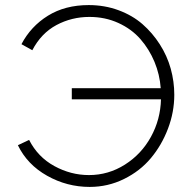

<svg xmlns="http://www.w3.org/2000/svg" viewBox="-20 -734 755 760"><path d="M335 5.9Q245.1 5.9 166.5 -38.3Q87.9 -82.5 50.8 -159.2L95.2 -180.2Q129.9 -112.3 195.1 -76.7Q260.3 -41 332 -41Q409.2 -41 474.6 -82.5Q540 -124 577.6 -192.6Q615.2 -261.2 617.2 -340.8H264.2V-384.8H616.2Q612.3 -439 591.6 -489Q570.8 -539.1 535.9 -579.1Q501 -619.1 448.5 -643.1Q396 -667 334 -667Q263.7 -667 203.4 -634.8Q143.1 -602.5 107.9 -535.2L64.9 -559.1Q102.1 -629.9 169.9 -671.9Q237.8 -713.9 331.1 -713.9Q394 -713.9 449 -693.6Q503.9 -673.3 543.7 -638.7Q583.5 -604 612.5 -558.6Q641.6 -513.2 655.8 -462.2Q669.9 -411.1 669.9 -358.9Q669.9 -290.5 645 -224.9Q620.1 -159.2 577.1 -107.9Q534.2 -56.6 470.7 -25.4Q407.2 5.9 335 5.9Z"/></svg>

Font: Rawline Light
Style: Regular
Weight: 300
Designer: Matt McInerney, Pablo Impallari, Rodrigo Fuenzalida
Foundry: Matt McInerney, Pablo Impallari, Rodrigo Fuenzalida
Version: Version 4.020;PS 004.020;hotconv 1.0.88;makeotf.lib2.5.64775